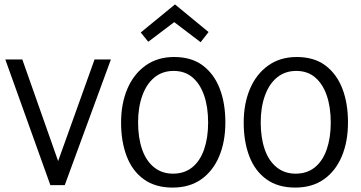

<svg xmlns="http://www.w3.org/2000/svg" viewBox="-20 -838 1636 869"><path d="M408 -569H482L273 0H208L4 -569H81L254 -78H232Z M922 -283Q922 -353 904 -405.5Q886 -458 851.5 -487.5Q817 -517 766 -517Q715 -517 679 -487.5Q643 -458 624 -405Q605 -352 605 -284Q605 -215 623 -162.5Q641 -110 677 -81Q713 -52 763 -52Q815 -52 850.5 -81Q886 -110 904 -162.5Q922 -215 922 -283ZM1000 -284Q1000 -197 972 -130.5Q944 -64 891 -26.5Q838 11 761 11Q683 11 631 -26.5Q579 -64 553.5 -130.5Q528 -197 528 -283Q528 -369 556.5 -436Q585 -503 639 -541.5Q693 -580 768 -580Q847 -580 898 -541.5Q949 -503 974.5 -437Q1000 -371 1000 -284ZM924 -693 888 -647 763 -742H774L651 -649L617 -691L772 -818Z M1477 -283Q1477 -353 1459 -405.5Q1441 -458 1406.5 -487.5Q1372 -517 1321 -517Q1270 -517 1234 -487.5Q1198 -458 1179 -405Q1160 -352 1160 -284Q1160 -215 1178 -162.5Q1196 -110 1232 -81Q1268 -52 1318 -52Q1370 -52 1405.5 -81Q1441 -110 1459 -162.5Q1477 -215 1477 -283ZM1555 -284Q1555 -197 1527 -130.5Q1499 -64 1446 -26.5Q1393 11 1316 11Q1238 11 1186 -26.5Q1134 -64 1108.5 -130.5Q1083 -197 1083 -283Q1083 -369 1111.5 -436Q1140 -503 1194 -541.5Q1248 -580 1323 -580Q1402 -580 1453 -541.5Q1504 -503 1529.5 -437Q1555 -371 1555 -284Z"/></svg>

Font: Yaldevi
Style: Regular
Weight: 400
Designer: Sol Matas, Rajitha Manaperi, Kosala Senevirathne
Foundry: Mooniak
Version: Version 1.100